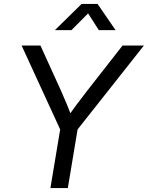

<svg xmlns="http://www.w3.org/2000/svg" viewBox="-20 -960 754 980"><path d="M237.3 0 287.1 -299.3 90.3 -727.5H186.5L293.5 -492.2Q309.6 -456.1 324 -420.9Q338.4 -385.7 352.1 -346.2H314.5Q341.3 -385.7 367.4 -421.1Q393.6 -456.5 421.4 -492.2L605.5 -727.5H714.4L376 -299.3L326.2 0ZM344.7 -806.2H261.2V-807.1L396.5 -939.9H478L569.3 -807.1V-806.2H484.4L429.7 -891.6Z"/></svg>

Font: Inter 28pt
Style: Italic
Weight: 400
Italic angle: -9.3988°
Designer: Rasmus Andersson
Foundry: rsms
Version: Version 4.001;git-66647c0bb